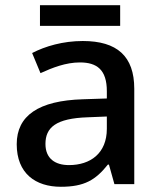

<svg xmlns="http://www.w3.org/2000/svg" viewBox="-20 -705 612 735"><path d="M440 -685H133V-606H440ZM297 -548C221 -548 153 -528 103 -502L135 -425C181 -446 232 -466 286 -466C351 -466 389 -438 389 -356V-328L298 -325C127 -320 44 -262 44 -153C44 -41 116 10 213 10C303 10 346 -16 393 -75H397L418 0H494V-365C494 -490 428 -548 297 -548ZM316 -256 389 -259V-212C389 -118 326 -73 244 -73C191 -73 154 -98 154 -154C154 -217 194 -252 316 -256Z"/></svg>

Font: Noto Sans Cherokee Medium
Style: Regular
Weight: 500
Designer: Monotype Design Team
Foundry: Monotype Imaging Inc.
Version: Version 2.001